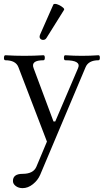

<svg xmlns="http://www.w3.org/2000/svg" viewBox="-21 -704 537 994"><path d="M96 270Q75 270 60.5 259Q46 248 46 233Q46 196 96 196Q151 196 167 160L222 29L74 -357Q60 -392 7 -392Q-1 -392 -0.5 -405Q0 -418 7 -418Q56 -415 105 -415Q155 -415 204 -418Q211 -418 211 -405Q211 -392 204 -392Q137 -392 153 -351L256 -75H265L383 -351Q401 -392 317 -392Q310 -392 310 -405Q310 -418 317 -418Q361 -415 403 -415Q446 -415 489 -418Q496 -418 496 -405Q496 -392 489 -392Q437 -392 422 -356L187 201Q175 229 149.5 249.5Q124 270 96 270ZM220 -508Q214 -498 203.5 -497.5Q193 -497 187 -504.5Q181 -512 187 -526L255 -680Q257 -684 264 -684Q272 -684 284.5 -678Q297 -672 305.5 -664.5Q314 -657 310 -652Z"/></svg>

Font: Junicode SmExp
Style: Regular
Weight: 400
Width: 6
Designer: Peter S. Baker
Version: Version 2.205; ttfautohint (v1.8.4)